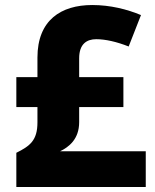

<svg xmlns="http://www.w3.org/2000/svg" viewBox="-20 -744 618 764"><path d="M347 -724C223 -724 129 -664 129 -515V-437H45V-318H129V-257C129 -185 99 -163 45 -136V0H560V-142H219C254 -159 295 -190 295 -258V-318H471V-437H295V-512C295 -570 326 -588 363 -588C399 -588 444 -578 492 -559L541 -684C486 -707 419 -724 347 -724Z"/></svg>

Font: Noto Sans Telugu ExtraBold
Style: Regular
Weight: 800
Designer: Jelle Bosma - Monotype Design Team
Foundry: Monotype Imaging Inc.
Version: Version 2.005